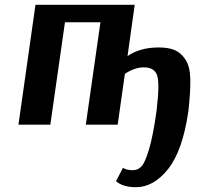

<svg xmlns="http://www.w3.org/2000/svg" viewBox="-20 -520 822 801"><path d="M547 261Q493 261 464 236L493 180Q507 190 534 190Q555 190 570 174.5Q585 159 602 102Q619 45 633 -57Q647 -172 635.5 -205.5Q624 -239 580 -239Q542 -239 501 -212L471 0H338L399 -427H251L190 0H57L128 -500H542L512 -286Q564 -322 642 -322Q683 -322 709 -311Q735 -300 754 -271Q773 -242 774 -190Q775 -138 766 -57Q742 109 681.5 185Q621 261 547 261Z"/></svg>

Font: Arsenal
Style: Bold Italic
Weight: 700
Italic angle: -9.10001°
Designer: Andrij Shevchenko
Foundry: Stairsfor
Version: Version 2.001;PS 002.001;hotconv 1.0.88;makeotf.lib2.5.64775